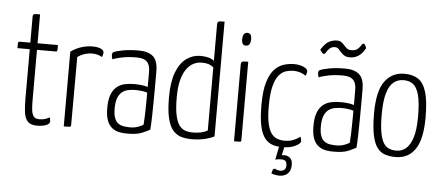

<svg xmlns="http://www.w3.org/2000/svg" viewBox="-57 -869 2742 1192"><g transform="rotate(5 1314.0 -273.5)"><path d="M193 10Q152 10 134 -10.5Q116 -31 111.5 -66.5Q107 -102 107 -148V-459H30Q30 -478 30.5 -486.5Q31 -495 33.5 -497.5Q36 -500 41 -500H107V-660Q107 -671 110.5 -675Q114 -679 123.5 -679.5Q133 -680 152 -680V-500H279Q279 -482 279 -473Q279 -464 276.5 -461.5Q274 -459 269 -459H152V-146Q152 -114 154.5 -87.5Q157 -61 167.5 -46Q178 -31 202 -31Q224 -31 238 -35.5Q252 -40 268 -48Q270 -42 271 -36.5Q272 -31 272 -23Q272 -12 260.5 -4.5Q249 3 231 6.5Q213 10 193 10Z M359 0V-466Q392 -489 426 -499.5Q460 -510 492 -510Q528 -510 546.5 -501Q565 -492 565 -478Q565 -472 563 -464Q561 -456 558 -450Q547 -456 532 -461Q517 -466 498 -466Q472 -466 448.5 -458.5Q425 -451 405 -436L404 -12Q404 -6 402 -3.5Q400 -1 390.5 -0.5Q381 0 359 0Z M762 10Q735 11 709.5 6.5Q684 2 663.5 -12.5Q643 -27 630.5 -56.5Q618 -86 618 -138Q618 -191 631 -223Q644 -255 666 -272Q688 -289 716 -294.5Q744 -300 773 -300Q795 -300 817.5 -297.5Q840 -295 857 -289Q857 -289 857 -306Q857 -323 857 -344.5Q857 -366 857 -380Q857 -416 846 -434.5Q835 -453 816 -459.5Q797 -466 772 -466Q722 -466 682.5 -458Q643 -450 624 -441Q621 -448 619.5 -454.5Q618 -461 618 -467Q618 -473 619.5 -478Q621 -483 625 -485Q640 -494 684 -502Q728 -510 782 -510Q841 -510 871.5 -483.5Q902 -457 902 -389V-327Q902 -270 901.5 -216Q901 -162 900 -114Q899 -66 896 -27Q881 -18 848.5 -4Q816 10 762 10ZM770 -30Q797 -30 820.5 -38.5Q844 -47 852 -55Q854 -78 855 -111.5Q856 -145 856.5 -182.5Q857 -220 857 -254Q842 -259 821.5 -261.5Q801 -264 785 -264Q762 -264 740.5 -260Q719 -256 702 -243.5Q685 -231 674.5 -206Q664 -181 664 -139Q664 -101 672.5 -79Q681 -57 696 -46.5Q711 -36 730 -33Q749 -30 770 -30Z M1157 10Q1123 10 1093.5 2Q1064 -6 1041.5 -30.5Q1019 -55 1006.5 -104.5Q994 -154 994 -238Q994 -333 1017 -393Q1040 -453 1079.5 -481.5Q1119 -510 1166 -510Q1193 -510 1214 -505Q1235 -500 1252 -487V-712Q1252 -724 1255.5 -728.5Q1259 -733 1269.5 -734Q1280 -735 1297 -735V-20Q1273 -7 1236.5 1.5Q1200 10 1157 10ZM1162 -32Q1187 -32 1210.5 -37Q1234 -42 1252 -53V-446Q1236 -459 1220 -464Q1204 -469 1177 -469Q1150 -469 1125.5 -456Q1101 -443 1082 -415.5Q1063 -388 1052.5 -345Q1042 -302 1042 -241Q1042 -171 1051 -129.5Q1060 -88 1076 -67Q1092 -46 1113.5 -39Q1135 -32 1162 -32Z M1420 0V-477Q1420 -489 1424 -493.5Q1428 -498 1438 -499Q1448 -500 1465 -500V-12Q1465 -6 1463.5 -3.5Q1462 -1 1452.5 -0.5Q1443 0 1420 0ZM1441 -598Q1428 -598 1421.5 -607.5Q1415 -617 1415 -638Q1416 -657 1423 -667.5Q1430 -678 1444 -678Q1459 -678 1465 -668Q1471 -658 1471 -638Q1470 -618 1463 -608Q1456 -598 1441 -598Z M1720 10Q1687 10 1660 1Q1633 -8 1612.5 -33.5Q1592 -59 1581 -108.5Q1570 -158 1570 -239Q1570 -329 1586.5 -383Q1603 -437 1630 -464.5Q1657 -492 1689 -501Q1721 -510 1751 -510Q1784 -510 1809.5 -498.5Q1835 -487 1835 -472Q1835 -467 1833 -459Q1831 -451 1828 -444Q1816 -453 1795.5 -460.5Q1775 -468 1748 -468Q1727 -468 1703.5 -461Q1680 -454 1660 -430.5Q1640 -407 1628 -360.5Q1616 -314 1616 -236Q1616 -171 1624.5 -131Q1633 -91 1648 -69.5Q1663 -48 1684.5 -39.5Q1706 -31 1732 -31Q1765 -31 1790.5 -42Q1816 -53 1828 -65Q1832 -57 1833.5 -50.5Q1835 -44 1835 -37Q1835 -22 1803 -6Q1771 10 1720 10ZM1721 188Q1701 188 1685 183.5Q1669 179 1669 179Q1669 179 1670 173Q1671 167 1673.5 160Q1676 153 1679 150Q1684 145 1695.5 151Q1707 157 1722 157Q1736 157 1746.5 149Q1757 141 1757 121Q1757 99 1747 92.5Q1737 86 1723 86Q1708 86 1696.5 88.5Q1685 91 1685 91L1704 -3H1737L1723 60Q1723 60 1726.5 59.5Q1730 59 1742 59Q1759 59 1774.5 71.5Q1790 84 1790 114Q1790 142 1779.5 158Q1769 174 1753.5 181Q1738 188 1721 188Z M2047 10Q2020 11 1994.5 6.5Q1969 2 1948.5 -12.5Q1928 -27 1915.5 -56.5Q1903 -86 1903 -138Q1903 -191 1916 -223Q1929 -255 1951 -272Q1973 -289 2001 -294.5Q2029 -300 2058 -300Q2080 -300 2102.5 -297.5Q2125 -295 2142 -289Q2142 -289 2142 -306Q2142 -323 2142 -344.5Q2142 -366 2142 -380Q2142 -416 2131 -434.5Q2120 -453 2101 -459.5Q2082 -466 2057 -466Q2007 -466 1967.5 -458Q1928 -450 1909 -441Q1906 -448 1904.5 -454.5Q1903 -461 1903 -467Q1903 -473 1904.5 -478Q1906 -483 1910 -485Q1925 -494 1969 -502Q2013 -510 2067 -510Q2126 -510 2156.5 -483.5Q2187 -457 2187 -389V-327Q2187 -270 2186.5 -216Q2186 -162 2185 -114Q2184 -66 2181 -27Q2166 -18 2133.5 -4Q2101 10 2047 10ZM2055 -30Q2082 -30 2105.5 -38.5Q2129 -47 2137 -55Q2139 -78 2140 -111.5Q2141 -145 2141.5 -182.5Q2142 -220 2142 -254Q2127 -259 2106.5 -261.5Q2086 -264 2070 -264Q2047 -264 2025.5 -260Q2004 -256 1987 -243.5Q1970 -231 1959.5 -206Q1949 -181 1949 -139Q1949 -101 1957.5 -79Q1966 -57 1981 -46.5Q1996 -36 2015 -33Q2034 -30 2055 -30ZM2090 -582Q2068 -582 2055 -590.5Q2042 -599 2033 -609.5Q2024 -620 2015.5 -628.5Q2007 -637 1994 -637Q1974 -637 1961.5 -625.5Q1949 -614 1942 -601.5Q1935 -589 1929 -589Q1923 -589 1917 -595.5Q1911 -602 1907.5 -607.5Q1904 -613 1904 -613Q1928 -653 1952.5 -666Q1977 -679 2003 -679Q2020 -679 2031 -671Q2042 -663 2050 -653Q2058 -643 2068.5 -635Q2079 -627 2095 -627Q2122 -627 2135 -638.5Q2148 -650 2155 -662Q2162 -674 2167 -674Q2173 -674 2177.5 -667.5Q2182 -661 2184.5 -654Q2187 -647 2187 -647Q2183 -640 2175.5 -629Q2168 -618 2156.5 -607Q2145 -596 2128.5 -589Q2112 -582 2090 -582Z M2427 10Q2392 10 2363 1Q2334 -8 2313.5 -34.5Q2293 -61 2282 -112.5Q2271 -164 2271 -249Q2271 -388 2316 -449Q2361 -510 2438 -510Q2490 -510 2524 -487.5Q2558 -465 2575 -408.5Q2592 -352 2592 -250Q2592 -116 2549.5 -53Q2507 10 2427 10ZM2428 -30Q2464 -30 2490 -53Q2516 -76 2530.5 -124.5Q2545 -173 2545 -252Q2545 -341 2532 -388Q2519 -435 2495 -452.5Q2471 -470 2436 -470Q2401 -470 2374.5 -449Q2348 -428 2333.5 -379Q2319 -330 2319 -244Q2319 -178 2326.5 -136Q2334 -94 2347.5 -71Q2361 -48 2382 -39Q2403 -30 2428 -30Z"/></g></svg>

Font: Yanone Kaffeesatz ExtraLight Light
Style: Regular
Weight: 300
Version: Version 2.003